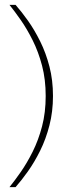

<svg xmlns="http://www.w3.org/2000/svg" viewBox="-20 -739 287 790"><path d="M19 -719Q40 -693 65.5 -656.5Q91 -620 114.5 -573Q138 -526 153 -469Q168 -412 168 -344Q168 -276 153 -219Q138 -162 114.5 -115Q91 -68 65.5 -31.5Q40 5 19 31H44Q68 4 95 -34Q122 -72 145.5 -119.5Q169 -167 183.5 -223.5Q198 -280 198 -344Q198 -409 183.5 -465Q169 -521 145.5 -568.5Q122 -616 95 -654Q68 -692 44 -719Z"/></svg>

Font: Roundo Variable
Style: Regular
Weight: 200
Designer: Shiva Nallaperumal
Foundry: Indian Type Foundry
Version: Version 2.000